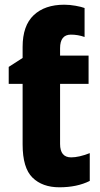

<svg xmlns="http://www.w3.org/2000/svg" viewBox="-20 -785 426 815"><path d="M253 -765Q170 -765 123 -720.5Q76 -676 76 -586V-539L17 -501V-429H76V-172Q76 -72 118 -31Q160 10 232 10Q307 10 361 -17V-135Q315 -117 282 -117Q235 -117 235 -174V-429H356V-549H235V-580Q235 -638 281 -638Q311 -638 339 -628V-751Q326 -756 301 -760.5Q276 -765 253 -765Z"/></svg>

Font: Noto Sans Display SemiCondensed Extra
Style: Regular
Weight: 800
Width: 4
Designer: Monotype Design Team
Foundry: Monotype Imaging Inc.
Version: Version 1.900